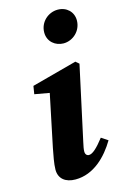

<svg xmlns="http://www.w3.org/2000/svg" viewBox="-118 -801 555 869"><g transform="rotate(-15 159.5 -366.5)"><path d="M47.6 -50.9C47.6 -8.3 77.9 15.1 124.6 15.1C210.6 15.1 274.1 -50.4 314.1 -117.6L283.3 -138C250.5 -95.8 228.5 -76.1 211.7 -76.1C202.1 -76.1 194.7 -83.3 194.7 -96.6C194.7 -106.9 197.3 -120.7 201.5 -139.3L276.8 -486.6L261 -500.2L49.4 -443.4L43.3 -405.9L139.4 -388.8L117.4 -416.4L61.9 -149.7C56.1 -119.4 47.6 -78.1 47.6 -50.9ZM231.6 -593.8C275.6 -593.8 316.2 -629.9 316.2 -679.4C316.2 -719.3 285.9 -748.2 244.2 -748.2C200.1 -748.2 159.1 -713 159.1 -663.5C159.1 -620.5 193.7 -593.8 231.6 -593.8Z"/></g></svg>

Font: Source Serif 4 Variable
Style: Italic
Weight: 400
Italic angle: -12°
Designer: Frank Grießhammer
Foundry: Adobe Systems Incorporated
Version: Version 4.004;hotconv 1.0.116;makeotfexe 2.5.65601